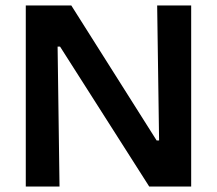

<svg xmlns="http://www.w3.org/2000/svg" viewBox="-20 -680 790 700"><path d="M74 0V-660H240L551 -168H560L553 -660H677V0H524L199 -510H190L197 0Z"/></svg>

Font: Bricolage Grotesque 24pt SemiBold
Style: Regular
Weight: 600
Designer: Mathieu Triay
Foundry: Atelier Triay
Version: Version 1.001;gftools[0.9.33.dev8+g029e19f]